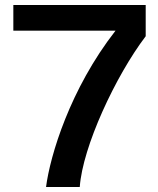

<svg xmlns="http://www.w3.org/2000/svg" viewBox="-20 -743 627 763"><path d="M33 -723V-621H439C258 -389 179 -124 163 0H297C308 -159 439 -441 559 -599V-723Z"/></svg>

Font: United Sans SemiBold
Style: Regular
Weight: 600
Designer: Pablo Impallari, Rodrigo Fuenzalida (Modified by Dan O. Williams)
Version: Version 1.000;PS 001.000;hotconv 1.0.88;makeotf.lib2.5.64775